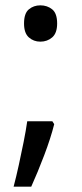

<svg xmlns="http://www.w3.org/2000/svg" viewBox="-20 -570 308 719"><path d="M70 -482Q70 -520 88 -535Q106 -550 131 -550Q157 -550 175.5 -535Q194 -520 194 -482Q194 -446 175.5 -430Q157 -414 131 -414Q106 -414 88 -430Q70 -446 70 -482ZM183 -105Q170 -53 145.5 11.5Q121 76 97 129H31Q41 91 50.5 47.5Q60 4 68.5 -38.5Q77 -81 82 -116H176Z"/></svg>

Font: Noto Sans Khudawadi
Style: Regular
Weight: 400
Designer: Monotype Design Team
Foundry: Monotype Imaging Inc.
Version: Version 2.003; ttfautohint (v1.8.4.7-5d5b)